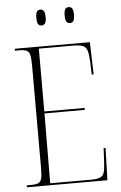

<svg xmlns="http://www.w3.org/2000/svg" viewBox="-60 -945 619 986"><g transform="rotate(-5 249.5 -451.5)"><path d="M38 0V-10H62Q86 -10 98.5 -16Q111 -22 115 -40Q119 -58 119 -95V-619Q119 -656 115 -674Q111 -692 98.5 -698Q86 -704 62 -704H38V-714H425L430 -548H420L418 -614Q416 -653 410 -672Q404 -691 387 -697.5Q370 -704 336 -704H161V-380H369V-370H161L159 -10H364Q398 -10 414.5 -16Q431 -22 436.5 -38.5Q442 -55 444 -88L448 -166H458L453 0ZM332 -821Q320 -821 314 -830Q308 -839 308 -862Q308 -885 314 -894Q320 -903 332 -903Q344 -903 350 -894Q356 -885 356 -862Q356 -839 350 -830Q344 -821 332 -821ZM186 -821Q174 -821 168 -830Q162 -839 162 -862Q162 -885 168 -894Q174 -903 186 -903Q197 -903 203.5 -894Q210 -885 210 -862Q210 -839 203.5 -830Q197 -821 186 -821Z"/></g></svg>

Font: Noto Serif Display Condensed ExtraLight
Style: Regular
Weight: 200
Width: 3
Designer: Monotype Design Team
Foundry: Monotype Imaging Inc.
Version: Version 2.009